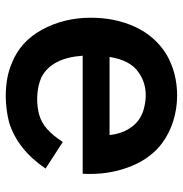

<svg xmlns="http://www.w3.org/2000/svg" viewBox="-4 -612 632 663"><g transform="rotate(90 311.5 -281.0)"><path d="M374 -100Q349 -93.8 321.9 -93.8Q280.2 -93.8 245.8 -109.4Q180.2 -144.8 172.9 -251H580.2Q581.2 -259.4 581.2 -277.1Q581.2 -353.1 553.6 -420.3Q526 -487.5 474 -526Q439.6 -551 397.4 -564.1Q355.2 -577.1 310.4 -577.1Q232.3 -577.1 168.8 -540.6Q105.2 -501 73.4 -432.3Q41.7 -363.5 41.7 -279.2Q41.7 -186.5 82.8 -110.9Q124 -35.4 199 -6.2Q246.9 14.6 312.5 14.6Q357.3 14.6 403.1 3.1Q496.9 -26 562.5 -122.9L470.8 -182.3Q449 -149 426.6 -128.6Q404.2 -108.3 374 -100ZM310.4 -468.8Q328.1 -468.8 351 -463.5Q392.7 -454.2 417.2 -422.4Q441.7 -390.6 446.9 -343.8H177.1Q188.5 -415.6 230.2 -443.8Q264.6 -468.8 310.4 -468.8Z"/></g></svg>

Font: Vladivostok Bold
Style: Regular
Weight: 700
Width: 4
Designer: Michael Sharanda
Foundry: Michael Sharanda
Version: Version 1.005